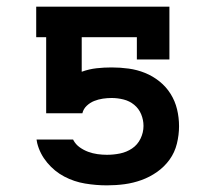

<svg xmlns="http://www.w3.org/2000/svg" viewBox="-20 -550 640 578"><path d="M302 8Q269 8 236 2.5Q203 -3 173.5 -18.5Q144 -34 122 -60.5Q100 -87 92 -119L90 -130H200L201 -128Q208 -115 220 -106.5Q232 -98 245.5 -93Q259 -88 273.5 -86Q288 -84 302 -84Q322 -84 341.5 -88Q361 -92 377.5 -103Q394 -114 403 -132.5Q412 -151 412 -171Q412 -189 405 -206Q398 -223 384 -234.5Q370 -246 352 -250.5Q334 -255 316 -255Q303 -255 289.5 -253Q276 -251 263.5 -246Q251 -241 241 -231.5Q231 -222 228 -209H119V-438H89V-530H490V-371H392V-438H226V-334Q248 -342 270.5 -344.5Q293 -347 316 -347Q342 -347 367.5 -343.5Q393 -340 416.5 -330.5Q440 -321 460 -305Q480 -289 493.5 -267.5Q507 -246 513 -221Q519 -196 519 -170Q519 -144 512.5 -117.5Q506 -91 490.5 -69.5Q475 -48 453 -32.5Q431 -17 406 -8Q381 1 355 4.5Q329 8 302 8Z"/></svg>

Font: Iosevka Curly Slab SmBdEx
Style: Regular
Weight: 600
Width: 7
Monospace: yes
Designer: Belleve Invis
Foundry: Belleve Invis
Version: Version 11.1.0; ttfautohint (v1.8.3)